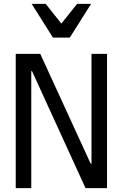

<svg xmlns="http://www.w3.org/2000/svg" viewBox="-20 -981 640 1001"><path d="M457 -127H453L190 -700H62V0H143V-610H147L426 0H538V-700H457ZM256 -785H344L455 -961H382L300 -858L218 -961H145Z"/></svg>

Font: CommitMonoNiceRocks
Style: Regular
Weight: 400
Monospace: yes
Designer: Eigil Nikolajsen
Foundry: Eigil Nikolajsen
Version: Version 1.143